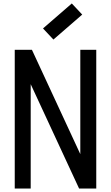

<svg xmlns="http://www.w3.org/2000/svg" viewBox="-20 -1087 640 1107"><path d="M65 0V-800H164L535 0H443V-800H535V0H436L65 -800H157V0ZM288 -859 228 -923 394 -1067 454 -1003Z"/></svg>

Font: Victor Mono SemiBold
Style: Regular
Weight: 600
Monospace: yes
Designer: Rune Bjørnerås
Version: Version 1.561;gftools[0.9.30]